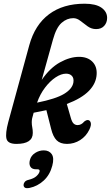

<svg xmlns="http://www.w3.org/2000/svg" viewBox="-20 -748 584 1010"><path d="M450 -66Q433 -31 401.5 -11Q370 9 332.5 9Q297 9 278 -10Q259 -29 249 -70L224 -168.5Q192.5 -161.5 157 -155Q151 -135.5 149 -125Q147 -114.5 147 -105.5Q147 -90.5 149.8 -77.8Q152.5 -65 152.5 -48.5Q152.5 9 66.5 9Q20.5 9 14 -18.5Q7.5 -46 23.5 -106L134 -510Q163.5 -617.5 237.8 -673Q312 -728.5 425 -728.5Q484 -728.5 513.8 -707.5Q543.5 -686.5 543.5 -654Q543.5 -629 528.2 -612Q513 -595 485.5 -595Q461.5 -595 441.5 -609.2Q421.5 -623.5 403.2 -638Q385 -652.5 365.5 -652.5Q332 -652.5 304 -627.8Q276 -603 258.5 -539.5Q248.5 -503.5 232.2 -445Q216 -386.5 199.5 -327.5Q242.5 -390.5 295.2 -419.8Q348 -449 396 -449Q440 -449 465.2 -424.2Q490.5 -399.5 488.5 -358Q486.5 -310 448 -270.2Q409.5 -230.5 331.5 -201L352.5 -128Q358.5 -106.5 367.2 -98.2Q376 -90 388 -90Q408 -90 423 -108.5Q435 -117.5 442.5 -116.5Q453 -116 457.2 -103Q461.5 -90 450 -66ZM327.5 -360.5Q302 -360.5 272.5 -341Q243 -321.5 216.8 -287Q190.5 -252.5 175 -208Q274 -228 317.2 -254.2Q360.5 -280.5 366 -314Q369.5 -336.5 358.5 -348.5Q347.5 -360.5 327.5 -360.5ZM169.5 142.5Q148 142.5 139.8 128.8Q131.5 115 137.5 93Q143.5 70.5 164.5 56.8Q185.5 43 210 43Q238.5 43 252.2 63Q266 83 255 124Q242.5 172 209.8 202Q177 232 135.5 240.5Q117.5 244 110.5 238.8Q103.5 233.5 104 224Q104.5 215.5 110.8 208.2Q117 201 130.5 198Q158 191 171.2 179Q184.5 167 188 155Q191 142.5 177.5 142.5Z"/></svg>

Font: Fraunces 144pt SuperSoft SemiBold
Style: Italic
Weight: 600
Italic angle: -16°
Version: Version 1.000;[b76b70a41]